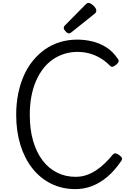

<svg xmlns="http://www.w3.org/2000/svg" viewBox="-20 -1289 900 1328"><path d="M502 19Q409 19 333.5 -18.5Q258 -56 204 -124.5Q150 -193 121 -287Q92 -381 92 -495Q92 -571 105.5 -639Q119 -707 144.5 -765Q170 -823 207.5 -869Q245 -915 292 -948Q339 -981 395.5 -998Q452 -1015 515 -1015Q566 -1015 617 -1003Q668 -991 714 -962.5Q760 -934 795 -882Q804 -870 800 -861Q796 -852 784 -842Q770 -830 759.5 -827.5Q749 -825 740 -835Q710 -866 674.5 -887Q639 -908 599.5 -919Q560 -930 515 -930Q468 -930 425 -916.5Q382 -903 345 -877.5Q308 -852 279 -814.5Q250 -777 229 -728.5Q208 -680 197 -622Q186 -564 186 -495Q186 -393 209.5 -313Q233 -233 275.5 -178Q318 -123 376 -94.5Q434 -66 502 -66Q544 -66 579.5 -78.5Q615 -91 647 -112.5Q679 -134 707 -161.5Q735 -189 760 -219Q769 -230 780.5 -228Q792 -226 806 -215Q821 -204 823.5 -195Q826 -186 818 -175Q774 -110 723.5 -67Q673 -24 617.5 -2.5Q562 19 502 19ZM458 -1058Q447 -1058 434 -1071.5Q421 -1085 421 -1095Q421 -1099 422 -1103Q423 -1107 429 -1113L572 -1258Q577 -1263 581.5 -1266Q586 -1269 592 -1269Q601 -1269 614 -1260Q627 -1251 636.5 -1239Q646 -1227 646 -1216Q646 -1209 643.5 -1204Q641 -1199 631 -1191L477 -1068Q471 -1064 466.5 -1061Q462 -1058 458 -1058Z"/></svg>

Font: Playwrite NG Modern
Style: Regular
Weight: 400
Designer: Veronika Burian, José Scaglione
Foundry: TypeTogether
Version: Version 1.002